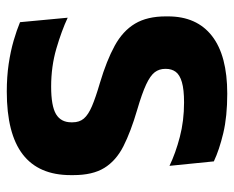

<svg xmlns="http://www.w3.org/2000/svg" viewBox="-83 -609 706 580"><g transform="rotate(90 270.0 -319.0)"><path d="M256.5 13.5Q212 13.5 173.2 7.8Q134.5 2 102.8 -7.2Q71 -16.5 47 -26.5L33.5 -170.5Q73 -152 127 -136.2Q181 -120.5 241.5 -120.5Q300 -120.5 324.8 -135.2Q349.5 -150 349.5 -181.5V-185Q349.5 -206 338.2 -219.2Q327 -232.5 300.8 -243.8Q274.5 -255 230 -268Q163 -288 118.2 -312.5Q73.5 -337 51.5 -373.8Q29.5 -410.5 29.5 -467V-473.5Q29.5 -560.5 88.8 -606.5Q148 -652.5 263 -652.5Q332 -652.5 382.2 -640.5Q432.5 -628.5 467.5 -612L481 -478Q442.5 -496.5 393.8 -509.2Q345 -522 289.5 -522Q250.5 -522 228.2 -515.5Q206 -509 197 -496.8Q188 -484.5 188 -467V-465Q188 -447 198.2 -433.5Q208.5 -420 235.2 -407.5Q262 -395 311.5 -380.5Q378 -361 421.8 -338.8Q465.5 -316.5 487.2 -281.2Q509 -246 509 -187.5V-179.5Q509 -83 446.5 -34.8Q384 13.5 256.5 13.5Z"/></g></svg>

Font: Anek Tamil
Style: Bold
Weight: 700
Designer: Aadarsh Rajan (Tamil), Yesha Goshar (Latin)
Foundry: Ek Type
Version: Version 1.003